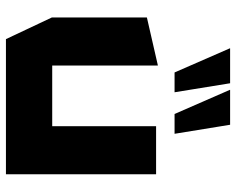

<svg xmlns="http://www.w3.org/2000/svg" viewBox="-96 -718 814 663"><g transform="rotate(90 311.5 -387.0)"><path d="M416.3 0V-518.5H582.2V0H417.3ZM115.6 0 40.7 -158.8V-159.8H416.3V0ZM40.7 -159.8V-486.7L205.7 -524.5H206.7V-159.8ZM374.1 -582.3 290.8 -773.1V-774.1H411.3L442.5 -582.3ZM230.7 -582.3 147.4 -773.1V-774.1H268L299.1 -582.3Z"/></g></svg>

Font: Foldit Thin
Style: Regular
Weight: 100
Designer: Sophia Tai
Foundry: Sophia Tai
Version: Version 1.003